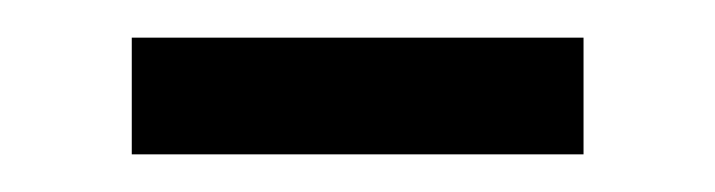

<svg xmlns="http://www.w3.org/2000/svg" viewBox="-20 -331 380 102"><path d="M50 -249V-311H290V-249Z"/></svg>

Font: UN Bangla
Style: Regular
Weight: 400
Designer: Desinged by Rajon, Unicode developed by Rashed (IMGN)
Version: Version 2.001;March 19, 2023;FontCreator 14.0.0.2901 64-bit